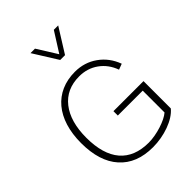

<svg xmlns="http://www.w3.org/2000/svg" viewBox="-267 -1057 1182 1182"><g transform="rotate(-45 324.0 -466.5)"><path d="M324.7 -778.8H366.7L466.3 -938H428.2L345.7 -807.6L264.2 -938H225.1ZM333.5 -286.1H550.3V-96.2C513.7 -63.5 419.9 -33.2 350.6 -33.2C186 -33.2 99.6 -134.3 99.6 -326.2C99.6 -419.9 120.6 -493.2 162.1 -545.9C203.6 -598.6 261.7 -625 335.4 -625C382.8 -625 424.3 -612.3 460.4 -586.4C496.6 -560.5 522.5 -524.9 538.6 -480.5L576.2 -494.6C557.1 -546.9 525.9 -587.9 483.4 -618.2C440.9 -648.4 392.1 -663.6 336.9 -663.6C161.1 -663.6 53.7 -535.2 53.7 -326.2C53.7 -220.2 79.1 -138.2 130.4 -81.1C181.6 -23.4 254.4 5.4 349.6 5.4C445.3 5.4 549.8 -30.3 595.2 -86.4V-324.2H333.5Z"/></g></svg>

Font: Estedad ExtraLight
Style: Regular
Weight: 200
Designer: Amin Abedi
Version: Version 7.3